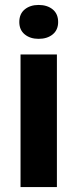

<svg xmlns="http://www.w3.org/2000/svg" viewBox="-20 -756 313 776"><path d="M63 0V-536H210V0ZM136 -599Q102 -599 80 -617Q58 -635 58 -667Q58 -700 80 -718Q102 -736 136 -736Q171 -736 193 -718Q215 -700 215 -667Q215 -635 193 -617Q171 -599 136 -599Z"/></svg>

Font: Mona Sans ExtraLight
Style: Bold
Weight: 700
Version: Version 2.000